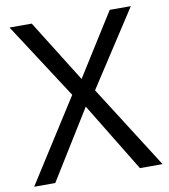

<svg xmlns="http://www.w3.org/2000/svg" viewBox="-81 -783 747 851"><g transform="rotate(-10 293.0 -357.0)"><path d="M582 0 344 -374 565 -714H470L294 -434L119 -714H19L241 -372L4 0H99L291 -310L480 0Z"/></g></svg>

Font: Noto Sans Cypriot
Style: Regular
Weight: 400
Designer: Monotype Design Team
Foundry: Monotype Imaging Inc.
Version: Version 2.002